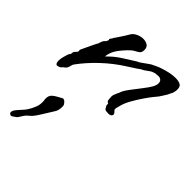

<svg xmlns="http://www.w3.org/2000/svg" viewBox="-195 -462 869 869"><g transform="rotate(45 239.5 -27.0)"><path d="M15 0Q6 -3 6 -21Q6 -32 9.5 -46Q13 -60 20 -79V-76Q22 -76 24 -83Q26 -90 25 -91Q26 -97 33.5 -104.5Q41 -112 40 -113V-114Q42 -118 40 -119Q38 -120 41 -127Q52 -150 61 -169.5Q70 -189 79 -205Q79 -205 81 -212Q83 -219 86 -225V-223Q87 -227 91 -230.5Q95 -234 96 -235Q101 -244 101 -248Q101 -250 100 -250Q99 -250 99 -251Q99 -252 101 -255.5Q103 -259 109 -267H108Q112 -272 120.5 -285Q129 -298 137.5 -311Q146 -324 148 -328Q156 -345 173.5 -353.5Q191 -362 208 -362Q224 -362 235.5 -354.5Q247 -347 247 -330Q247 -314 239.5 -308Q232 -302 219.5 -295.5Q207 -289 192 -273Q163 -242 153 -222.5Q143 -203 141 -182Q145 -187 150 -191Q171 -212 197.5 -229.5Q224 -247 265 -272H267Q268 -272 280.5 -281Q293 -290 306.5 -299.5Q320 -309 323 -309Q323 -309 335 -315Q347 -321 360 -325Q404 -340 436 -340Q459 -340 470 -332Q479 -326 479 -308Q479 -295 473 -278V-280Q472 -280 469 -272.5Q466 -265 463 -260Q461 -257 456 -249Q451 -241 450 -239V-240Q444 -229 439 -223.5Q434 -218 427 -209Q417 -197 400 -172.5Q383 -148 367.5 -120.5Q352 -93 347 -71Q346 -65 343.5 -57.5Q341 -50 342 -45V-44Q342 -42 346 -38.5Q350 -35 351 -33Q355 -29 355 -24Q355 -18 348.5 -13.5Q342 -9 325 -11Q314 -11 310.5 -17Q307 -23 303 -30V-31Q303 -33 302.5 -35Q302 -37 302 -41Q303 -43 299.5 -43.5Q296 -44 292 -51Q292 -51 291 -61Q290 -71 290 -75Q290 -85 297 -99.5Q304 -114 308 -125Q313 -136 329 -157Q345 -178 362.5 -200.5Q380 -223 389 -238Q399 -255 399 -268Q399 -280 392 -285.5Q385 -291 376 -291Q371 -291 361.5 -290Q352 -289 343 -285Q339 -284 329.5 -277Q320 -270 311 -264Q302 -258 299 -258Q292 -253 286 -248.5Q280 -244 270 -238L239 -218Q189 -186 144.5 -144Q100 -102 68 -58Q64 -53 62 -44Q60 -35 57 -29Q53 -22 49 -19.5Q45 -17 43 -15Q35 -5 27.5 -2.5Q20 0 15 0ZM29 308Q25 308 20 303Q18 301 18 297Q18 293 20 287.5Q22 282 28 275Q34 267 44.5 256Q55 245 62 235Q74 217 82 196.5Q90 176 87 151Q86 149 86 146Q86 143 86 141Q86 124 96 114Q104 106 119 98Q134 90 141 86H143Q150 86 156.5 93Q163 100 165 105Q166 108 166 111Q166 114 166 117Q166 127 163.5 137Q161 147 155 155Q139 180 124.5 204Q110 228 100 239Q96 243 89 249.5Q82 256 79 258Q70 268 63.5 280Q57 292 49 297Q35 308 29 308Z"/></g></svg>

Font: Vujahday Script
Style: Regular
Weight: 400
Designer: Robert E. Leuschke
Foundry: Robert E. Leuschke
Version: Version 1.010; ttfautohint (v1.8.3)